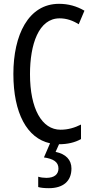

<svg xmlns="http://www.w3.org/2000/svg" viewBox="-20 -745 486 1005"><path d="M354 137C354 92 325 61 271 50L289 10C333 10 372 1 404 -17V-93C372 -77 337 -66 297 -66C199 -66 137 -176 137 -357C137 -512 182 -649 292 -649C329 -649 362 -637 392 -618L422 -689C381 -713 337 -725 289 -725C128 -725 50 -561 50 -358C50 -152 122 -21 242 5L210 79C258 86 286 102 286 137C286 166 266 186 223 186C208 186 193 184 180 180V234C193 238 212 240 236 240C310 240 354 204 354 137Z"/></svg>

Font: Noto Sans Sinhala UI ExtraCondensed
Style: Regular
Weight: 400
Width: 2
Designer: Jelle Bosma - Monotype Design Team
Foundry: Monotype Imaging Inc.
Version: Version 2.006